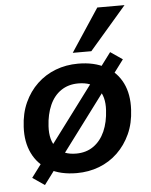

<svg xmlns="http://www.w3.org/2000/svg" viewBox="-56 -806 712 906"><g transform="rotate(-5 300.0 -353.5)"><path d="M275 10Q198 10 145 -20Q92 -50 66 -104Q40 -158 44 -229Q47 -293 70 -343.5Q93 -394 131 -430Q169 -466 218.5 -485Q268 -504 325 -504Q402 -504 455 -474.5Q508 -445 534 -392Q560 -339 556 -266Q553 -202 530 -151.5Q507 -101 469 -64.5Q431 -28 381.5 -9Q332 10 275 10ZM280 -82Q328 -82 362.5 -106.5Q397 -131 416 -174Q435 -217 438 -274Q442 -339 411.5 -375Q381 -411 318 -411Q271 -411 236.5 -387.5Q202 -364 183 -321Q164 -278 161 -222Q157 -155 188 -118.5Q219 -82 280 -82ZM120 53 63 14 481 -545 538 -506ZM305 -557 439 -760H568L393 -557Z"/></g></svg>

Font: Nunito Sans 10pt
Style: Bold Italic
Weight: 700
Italic angle: -9°
Designer: Vernon Adams
Foundry: Vernon Adams
Version: Version 3.101;gftools[0.9.27]